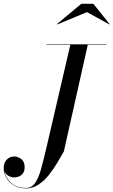

<svg xmlns="http://www.w3.org/2000/svg" viewBox="-52 -990 614 1040"><path d="M419 -924.5 258.5 -857.5 256.5 -859.5 388.5 -969.5H453.5L542 -859.5L541 -857.5ZM199.5 -750H524V-747.5H423.5L294 -170Q279 -143.5 259 -109.5Q239 -75.5 213.8 -43.5Q188.5 -11.5 157.2 9.5Q126 30.5 89 30.5Q50.5 30.5 23.5 14Q-3.5 -2.5 -17.8 -27.5Q-32 -52.5 -32 -77.5Q-32 -109 -15 -125.8Q2 -142.5 25 -142.5Q44 -142.5 62.8 -128.8Q81.5 -115 81.5 -84Q81.5 -55.5 64.2 -42.2Q47 -29 25 -29Q9.5 -29 -6 -37.5Q-21.5 -46 -28 -61.5Q-22 -28 8 0Q38 28 89 28Q119.5 28 138.2 1Q157 -26 170.5 -74.8Q184 -123.5 199.5 -190L329 -747.5H199.5Z"/></svg>

Font: Bodoni* 72pt
Style: Italic
Weight: 400
Italic angle: -13°
Version: Version 2.3